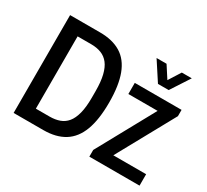

<svg xmlns="http://www.w3.org/2000/svg" viewBox="-143 -945 1257 1166"><g transform="rotate(30 485.5 -361.5)"><path d="M64 0V-686H274Q362 -686 420 -650.5Q478 -615 506.5 -539.5Q535 -464 535 -344Q535 -225 506.5 -149Q478 -73 419.5 -36.5Q361 0 272 0ZM168 -90H264Q303 -90 333.5 -101Q364 -112 385 -137.5Q406 -163 417.5 -207Q429 -251 429 -317V-363Q429 -429 418 -474Q407 -519 386 -546Q365 -573 334 -585Q303 -597 264 -597H168ZM595 0V-47L815 -448H610V-526H938V-482L717 -80H947V0ZM649 -723H719L794 -607L752 -606L826 -723H896L810 -591H735Z"/></g></svg>

Font: Archivo Condensed Medium
Style: Regular
Weight: 500
Width: 3
Designer: Hector Gatti
Foundry: Omnibus-Type
Version: Version 2.001